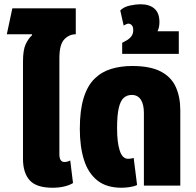

<svg xmlns="http://www.w3.org/2000/svg" viewBox="-20 -872 921 902"><path d="M227 10Q151 10 119.5 -25Q88 -60 88 -126V-582Q88 -638 101 -665Q114 -692 131 -707L130 -711H12L38 -833H336V-711Q305 -711 282 -687Q259 -663 259 -599V-147Q259 -111 283 -111Q296 -111 310 -118L323 -12Q307 -2 282 4Q257 10 227 10Z M551 10Q480 10 437 -24.5Q394 -59 374.5 -121Q355 -183 355 -266Q355 -354 373 -412Q391 -470 424.5 -502.5Q458 -535 503 -548.5Q548 -562 601 -562Q685 -562 734.5 -536.5Q784 -511 805.5 -464Q827 -417 827 -354V0H656V-341Q656 -382 641.5 -404Q627 -426 599 -426Q577 -426 561.5 -412.5Q546 -399 538 -365Q530 -331 530 -269Q530 -203 542.5 -164.5Q555 -126 582 -126Q595 -126 608 -130L624 -3Q610 4 589 7Q568 10 551 10Z M554 -619V-671Q561 -675 573.5 -681.5Q586 -688 596 -700Q606 -712 606 -731Q606 -746 599 -753.5Q592 -761 583 -761Q579 -761 572.5 -758Q566 -755 561 -752L545 -823Q562 -840 590.5 -846Q619 -852 640 -852Q682 -852 705.5 -831.5Q729 -811 729 -768Q729 -757 727 -746Q725 -735 720 -725H820V-619Z"/></svg>

Font: Noto Sans Thai Cond Blk
Style: Regular
Weight: 900
Width: 3
Designer: Monotype Design Team
Foundry: Monotype Imaging Inc.
Version: Version 2.002; ttfautohint (v1.8.4.7-5d5b)